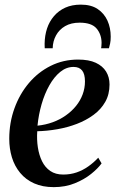

<svg xmlns="http://www.w3.org/2000/svg" viewBox="-20 -778 492 809"><path d="M408 -89.5Q392.5 -68 363.5 -44.8Q334.5 -21.5 294.5 -5.5Q254.5 10.5 206.5 10.5Q159 10.5 123.5 -5.5Q88 -21.5 64.8 -49.8Q41.5 -78 30.2 -114.8Q19 -151.5 19 -193Q19 -261 40.8 -321.2Q62.5 -381.5 101.5 -427.8Q140.5 -474 193.5 -500.5Q246.5 -527 309 -527Q354.5 -527 383.5 -513.5Q412.5 -500 427 -476.5Q441.5 -453 441.5 -422Q441.5 -380.5 423.5 -348.8Q405.5 -317 374.2 -294Q343 -271 303.8 -256Q264.5 -241 221.5 -233.5Q178.5 -226 137 -225Q134.5 -190 139.5 -157.2Q144.5 -124.5 157.2 -98.5Q170 -72.5 192 -57.5Q214 -42.5 246.5 -42.5Q276.5 -42.5 302.8 -51.5Q329 -60.5 352 -76.8Q375 -93 394 -113.5ZM290 -496Q259.5 -496 233.8 -475Q208 -454 188 -418.5Q168 -383 155.2 -338.8Q142.5 -294.5 138 -248.5Q172 -252 202.2 -263Q232.5 -274 257.5 -291.8Q282.5 -309.5 300.5 -331.8Q318.5 -354 328.2 -380.2Q338 -406.5 338 -435Q338 -466 326 -481Q314 -496 290 -496ZM168.5 -574.5Q168.5 -579 168.2 -583Q168 -587 168 -594Q168.5 -628.5 178.2 -658Q188 -687.5 207.5 -710.2Q227 -733 255.2 -745.8Q283.5 -758.5 320.5 -758.5Q364 -758.5 391.5 -740Q419 -721.5 432.8 -691Q446.5 -660.5 446.5 -623.5Q446.5 -606 444 -594.8Q441.5 -583.5 439 -574.5H406Q406.5 -577.5 407.2 -582.8Q408 -588 408 -598Q407.5 -633.5 386.8 -658Q366 -682.5 315.5 -682.5Q279.5 -682.5 254.5 -668Q229.5 -653.5 216 -628.8Q202.5 -604 202 -574.5Z"/></svg>

Font: Merriweather 120pt Medium
Style: Italic
Weight: 500
Italic angle: -7.8°
Version: Version 2.101